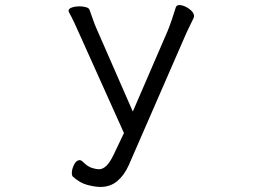

<svg xmlns="http://www.w3.org/2000/svg" viewBox="-20 -732 1040 759"><path d="M470 -206 292 -602Q285 -618 274.5 -640.5Q264 -663 253 -683Q251 -687 251 -689Q251 -698 264.5 -702.5Q278 -707 294 -707Q308 -707 320 -703.5Q332 -700 334 -693Q339 -680 347 -656.5Q355 -633 362 -618L505 -291L642 -608Q650 -627 659 -653.5Q668 -680 675 -703Q678 -712 689 -712Q700 -712 713.5 -705.5Q727 -699 737 -689Q747 -679 747 -668Q747 -666 746.5 -664Q746 -662 745 -660Q738 -645 728.5 -626Q719 -607 710 -586L489 -79Q471 -39 443.5 -16Q416 7 377 7Q357 7 327 -0.5Q297 -8 269 -33Q264 -37 264 -48Q264 -64 273 -81.5Q282 -99 295 -99Q301 -99 309 -91Q326 -74 342.5 -68.5Q359 -63 372 -63Q386 -63 400 -76Q414 -89 429 -120Z"/></svg>

Font: Klee One SemiBold
Style: Regular
Weight: 600
Designer: Fontworks Inc.
Foundry: Fontworks Inc.
Version: Version 1.00;January 12, 2022;FontCreator 13.0.0.2683 64-bit